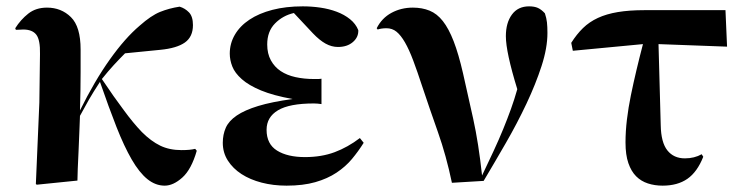

<svg xmlns="http://www.w3.org/2000/svg" viewBox="-20 -576 2342 605"><path d="M552 -103Q566 -103 576.5 -104Q587 -105 595 -107L600 -101Q583 -42 554.5 -16.5Q526 9 499 9Q470 9 444.5 -11.5Q419 -32 395 -73.5Q371 -115 347 -176Q323 -237 295 -318Q274 -286 260.5 -262.5Q247 -239 232 -211Q231 -190 230 -159.5Q229 -129 227.5 -99Q226 -69 225 -44Q224 -19 224 -7L96 6L93 4L104 -253L106 -406Q107 -450 94.5 -466.5Q82 -483 53 -483Q51 -483 43.5 -482.5Q36 -482 30 -482L28 -487Q45 -514 69 -533Q93 -552 128 -552Q173 -552 203.5 -522Q234 -492 234 -420Q234 -415 234 -395.5Q234 -376 234 -349Q234 -322 233.5 -290Q233 -258 232 -228Q278 -321 326 -388.5Q374 -456 420 -495Q456 -527 484.5 -538.5Q513 -550 546 -555Q563 -550 575.5 -537Q588 -524 588 -497Q588 -460 562.5 -442Q537 -424 485 -419L374 -408Q356 -390 338.5 -371Q321 -352 301 -327Q321 -297 338 -273Q355 -249 370 -229Q400 -188 427 -160Q456 -131 485 -117Q514 -103 552 -103Z M941 -81Q993 -81 1034.5 -96.5Q1076 -112 1114 -141L1126 -126Q1109 -99 1089 -75Q1069 -51 1040.5 -32Q1012 -13 973.5 -2Q935 9 883 9Q841 9 804.5 -0.5Q768 -10 741 -27.5Q714 -45 698 -70Q682 -95 682 -126Q682 -152 691.5 -173.5Q701 -195 726 -212Q751 -229 793.5 -242Q836 -255 902 -264Q841 -275 802.5 -291Q764 -307 742 -326.5Q720 -346 712 -366.5Q704 -387 704 -407Q704 -439 720 -466.5Q736 -494 766 -514Q796 -534 838.5 -545Q881 -556 934 -556Q962 -556 989.5 -552Q1017 -548 1041 -539Q1065 -530 1083 -515.5Q1101 -501 1109 -481Q1110 -459 1092 -443.5Q1074 -428 1045 -428Q1025 -428 1006 -438.5Q987 -449 966 -471L906 -535Q871 -527 846.5 -502Q822 -477 822 -436Q822 -407 833.5 -386Q845 -365 864.5 -352Q884 -339 911 -333Q938 -327 970 -327Q975 -327 981 -327Q987 -327 993 -328V-248Q986 -249 980.5 -249.5Q975 -250 969 -250Q892 -250 856 -228.5Q820 -207 820 -167Q820 -122 853 -101.5Q886 -81 941 -81Z M1198 -487Q1190 -487 1183 -486Q1176 -485 1170 -483L1167 -487Q1183 -519 1213.5 -535.5Q1244 -552 1281 -552Q1310 -552 1333.5 -542.5Q1357 -533 1375.5 -509.5Q1394 -486 1409.5 -446Q1425 -406 1439 -345Q1454 -279 1471 -202Q1488 -125 1499 -23Q1519 -65 1535.5 -100.5Q1552 -136 1565.5 -169Q1579 -202 1590 -232.5Q1601 -263 1610 -295Q1574 -412 1574 -462Q1574 -504 1593 -530Q1612 -556 1647 -556Q1664 -556 1675 -551Q1686 -546 1697 -534Q1702 -519 1703.5 -505.5Q1705 -492 1705 -472Q1705 -425 1686.5 -368Q1668 -311 1639 -249.5Q1610 -188 1574 -125.5Q1538 -63 1504 -6L1404 0Q1386 -86 1360 -159.5Q1334 -233 1310 -305Q1295 -351 1282 -385.5Q1269 -420 1256 -442.5Q1243 -465 1229.5 -476Q1216 -487 1198 -487Z M2055 -437 2062 -181Q2063 -127 2083 -102Q2103 -77 2138 -77Q2168 -77 2191 -90L2196 -82Q2177 -34 2146 -12.5Q2115 9 2068 9Q2043 9 2021.5 2Q2000 -5 1984.5 -20.5Q1969 -36 1960 -62Q1951 -88 1951 -127Q1951 -162 1955.5 -199.5Q1960 -237 1968 -276Q1976 -315 1985.5 -355Q1995 -395 2006 -437L1785 -416L1780 -441Q1797 -468 1817 -487.5Q1837 -507 1864 -519.5Q1891 -532 1927 -538Q1963 -544 2011 -544H2266L2271 -429Z"/></svg>

Font: XinYuGongZhangJiaSongA
Style: Regular
Weight: 900
Designer: XinYuGong
Foundry: Adobe Systems Incorporated
Version: Version 1.00